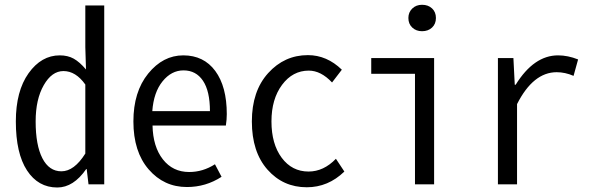

<svg xmlns="http://www.w3.org/2000/svg" viewBox="-20 -790 2540 823"><path d="M225.6 13.7Q143.6 13.7 95.7 -59.6Q47.9 -132.8 47.9 -269.5Q47.9 -399.4 102.5 -476.1Q157.2 -552.7 236.3 -552.7Q270.5 -552.7 295.9 -538.6Q321.3 -524.4 348.6 -492.2L345.7 -587.9V-766.6H426.8V0H359.4L351.6 -65.4H349.6Q294.9 13.7 225.6 13.7ZM243.2 -55.7Q297.9 -55.7 345.7 -131.8V-427.7Q304.7 -485.4 252 -485.4Q202.1 -485.4 167.5 -424.8Q132.8 -364.3 132.8 -269.5Q132.8 -168 161.6 -111.8Q190.4 -55.7 243.2 -55.7Z M781.2 11.7Q682.6 11.7 617.2 -64Q551.8 -139.6 551.8 -269.5Q551.8 -396.5 615.2 -474.6Q678.7 -552.7 765.6 -552.7Q853.5 -552.7 902.8 -485.8Q952.1 -418.9 952.1 -300.8Q952.1 -277.3 948.2 -252H633.8Q635.7 -161.1 678.2 -106.9Q720.7 -52.7 791 -52.7Q849.6 -52.7 901.4 -85.9L929.7 -32.2Q862.3 11.7 781.2 11.7ZM632.8 -313.5H879.9Q879.9 -399.4 850.1 -443.8Q820.3 -488.3 766.6 -488.3Q714.8 -488.3 676.8 -441.4Q638.7 -394.5 632.8 -313.5Z M1294.9 12.7Q1193.4 12.7 1126.5 -63Q1059.6 -138.7 1059.6 -269.5Q1059.6 -399.4 1129.4 -476.6Q1199.2 -553.7 1299.8 -553.7Q1380.9 -553.7 1445.3 -491.2L1403.3 -436.5Q1355.5 -487.3 1303.7 -487.3Q1234.4 -487.3 1189 -426.3Q1143.6 -365.2 1143.6 -269.5Q1143.6 -172.9 1187.5 -113.8Q1231.4 -54.7 1302.7 -54.7Q1367.2 -54.7 1419.9 -109.4L1456.1 -54.7Q1386.7 12.7 1294.9 12.7Z M1758.8 0V-473.6H1571.3V-541H1840.8V0ZM1789.1 -656.2Q1763.7 -656.2 1747.1 -671.9Q1730.5 -687.5 1730.5 -712.9Q1730.5 -737.3 1747.1 -753.4Q1763.7 -769.5 1789.1 -769.5Q1815.4 -769.5 1832 -753.9Q1848.6 -738.3 1848.6 -712.9Q1848.6 -687.5 1832 -671.9Q1815.4 -656.2 1789.1 -656.2Z M2114.3 0V-541H2180.7L2186.5 -426.8H2190.4Q2268.6 -552.7 2372.1 -552.7Q2414.1 -552.7 2458 -535.2L2438.5 -464.8Q2402.3 -480.5 2366.2 -480.5Q2265.6 -480.5 2196.3 -343.8V0Z"/></svg>

Font: GenEi Gothic M SemiLight
Style: Regular
Weight: 350
Designer: o_tamon (Modified); [Source Han Sans]
Ryoko NISHIZUKA  (kana & ideographs); Paul D. Hunt (Latin, Greek & Cyrillic); Wenl
Version: Version 1.1a;Original Version 1.004